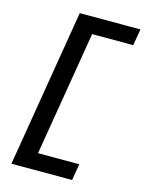

<svg xmlns="http://www.w3.org/2000/svg" viewBox="-139 -909 879 1137"><g transform="rotate(15 300.0 -340.0)"><path d="M45 143 205 -823H577L560 -722H308L181 42H434L417 143Z"/></g></svg>

Font: Iosevka SS04 Extended
Style: Bold Italic
Weight: 700
Width: 7
Italic angle: -9°
Monospace: yes
Designer: Belleve Invis
Foundry: Belleve Invis
Version: Version 19.0.0; ttfautohint (v1.8.4)